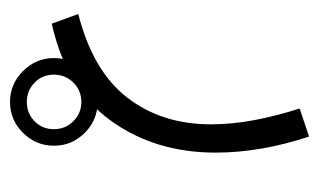

<svg xmlns="http://www.w3.org/2000/svg" viewBox="-142 -131 613 368"><g transform="rotate(90 164.0 53.5)"><path d="M90.8 256.3Q90.8 221.7 115.7 197Q140.6 172.4 174.8 172.4Q209.5 172.4 234.1 197Q258.8 221.7 258.8 256.3Q258.8 290.5 234.1 315.4Q209.5 340.3 174.8 340.3Q140.6 340.3 115.7 315.4Q90.8 290.5 90.8 256.3ZM122.6 256.3Q122.6 278.3 137.9 293.2Q153.3 308.1 174.8 308.1Q196.8 308.1 211.9 293.2Q227.1 278.3 227.1 256.3Q227.1 234.4 211.9 219Q196.8 203.6 174.8 203.6Q152.8 203.6 137.7 219Q122.6 234.4 122.6 256.3ZM24.9 260.3 6.3 209.5Q115.7 181.6 166.7 115.5Q217.8 49.3 217.8 -44.9Q217.8 -84 210 -126.5Q202.1 -168.9 187.5 -214.8L241.2 -232.9Q272 -140.1 272 -53.7Q272 63 210.2 147.9Q148.4 232.9 24.9 260.3Z"/></g></svg>

Font: Vazirmatn RD FD ExtraLight
Style: Regular
Weight: 200
Designer: Saber Rastikerdar
Foundry: Saber Rastikerdar
Version: Version 33.003